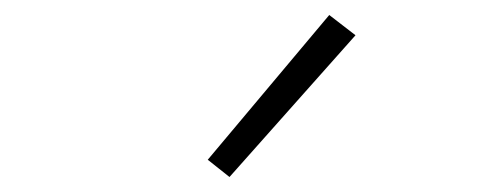

<svg xmlns="http://www.w3.org/2000/svg" viewBox="-20 -809 640 256"><path d="M286 -573 257 -596 419 -789 454 -762Z"/></svg>

Font: Iosevka Curly XLtEx
Style: Regular
Weight: 200
Width: 7
Monospace: yes
Designer: Belleve Invis
Foundry: Belleve Invis
Version: Version 11.1.0; ttfautohint (v1.8.3)